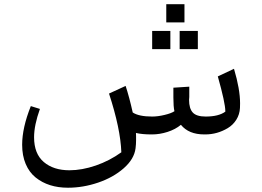

<svg xmlns="http://www.w3.org/2000/svg" viewBox="-20 -628 1225 897"><path d="M819.3 -398.4V-483.4H904.3V-398.4ZM756.8 -523.4V-608.4H841.8V-523.4ZM690.9 -398.4V-483.4H775.9V-398.4ZM615.2 -6.8Q615.7 0.5 615.7 9.8V27.3Q615.7 45.4 613.3 64.9Q606.9 115.2 557.9 158.2Q508.8 201.2 438.5 225.1Q368.2 249 297.4 249Q206.1 249 146.5 201.2Q116.7 177.2 100.1 138.2Q83.5 99.1 83.5 48.3Q83.5 -31.2 124 -132.3L166.5 -119.1Q139.2 -43 139.2 13.2Q139.2 90.3 184.6 128.9Q230 167.5 304.2 167.5Q362.8 167.5 427.5 145.3Q492.2 123 546.9 83.5Q543 -26.9 489.3 -190.9L566.9 -226.6Q584 -174.8 600.1 -102.5Q628.9 -83.5 690.9 -83.5Q717.3 -83.5 748.8 -91.1Q780.3 -98.6 794.9 -108.4Q790 -129.4 790 -172.4V-218.3L864.3 -223.1V-174.8L863.3 -161.6Q863.3 -121.1 880.6 -102.3Q897.9 -83.5 940.9 -83.5Q1001.5 -83.5 1032.7 -106.4V-108.4Q1032.7 -146.5 997.6 -271L1073.2 -306.6Q1101.6 -211.4 1101.6 -145Q1101.6 -127.4 1101.1 -124Q1099.6 -93.3 1084 -68.6Q1068.4 -43.9 1043.9 -29.3Q994.6 0 939 0H934.1Q861.8 0 825.2 -44.9Q799.3 -23.4 762.7 -11.7Q726.1 0 690.9 0H686.5Q644.5 0 615.2 -6.8Z"/></svg>

Font: Shahab
Style: Regular
Weight: 400
Designer: Mohammad Saleh Souzanchi
Foundry: http://font-store.ir
Version: Version:0.0.2;RFB:1.2.5;Building:2016-11-27 11:18:45.721916